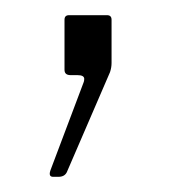

<svg xmlns="http://www.w3.org/2000/svg" viewBox="-20 -99 227 253"><path d="M47 124 90 10Q91 8 91 5Q91 0 82 0H73Q65 0 65 -7V-73Q65 -79 71 -79H121Q127 -79 127 -73V-16Q127 -10 125 -4L68 128Q65 134 57 134H50Q43 134 47 124Z"/></svg>

Font: Libre Franklin Thin
Style: Regular
Weight: 250
Designer: Pablo Impallari, Rodrigo Fuenzalida
Foundry: Impallari Type
Version: Version 1.002; ttfautohint (v1.5)